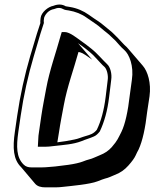

<svg xmlns="http://www.w3.org/2000/svg" viewBox="-20 -708 666 827"><path d="M154 -609C149 -596 134 -548 110 -466C86 -384 67 -298 54 -209L44 -140C34 -71 37 -21 71 12L131 83C141 95 157 99 175 99H219C231 99 241 98 250 97C286 93 367 86 400 73C415 67 426 63 433 61C447 58 461 51 473 46C498 37 517 23 533 5C549 -13 559 -27 564 -38C569 -49 573 -57 577 -64C594 -101 606 -156 614 -227L624 -293C632 -351 616 -401 595 -425L534 -496C531 -499 529 -502 526 -505C510 -519 502 -530 488 -544L472 -560C460 -573 442 -585 430 -596C407 -616 399 -618 363 -644C339 -661 312 -673 281 -678L263 -681C248 -690 230 -691 210 -683C187 -679 158 -655 155 -631C154 -622 153 -614 154 -609ZM227 -95 234 -138C240 -179 248 -218 255 -256C269 -333 298 -411 318 -484C334 -484 368 -457 377 -451L316 -522C338 -507 362 -489 381 -471L397 -454C406 -445 420 -428 430 -420C440 -411 447 -384 444 -364L441 -339C440 -330 438 -314 435 -290C428 -233 415 -186 397 -149C383 -132 370 -128 349 -122C334 -118 317 -110 300 -107C275 -102 254 -98 227 -95ZM145 -112 143 -76H177C186 -76 197 -77 212 -79C255 -84 295 -86 331 -100C350 -108 366 -112 384 -120C394 -124 402 -132 410 -142C429 -182 443 -231 450 -290C453 -314 455 -331 456 -339L459 -364C463 -390 455 -420 441 -432C432 -440 417 -457 409 -465L392 -482C387 -487 382 -491 375 -497C357 -511 344 -522 326 -534C314 -542 281 -570 259 -570H246L242 -557C222 -484 193 -404 179 -327C172 -288 164 -250 158 -209L148 -140C146 -128 145 -118 145 -112ZM170 -631C171 -635 174 -643 183 -653C192 -662 201 -667 213 -669C229 -676 242 -675 254 -668C259 -665 269 -664 276 -663C305 -658 331 -648 353 -632C389 -607 397 -603 419 -584C431 -573 448 -562 460 -549L477 -533C491 -518 499 -507 515 -493C537 -474 557 -424 548 -364L539 -298C531 -227 519 -173 503 -140C489 -113 487 -104 462 -75C448 -59 432 -48 409 -39L388 -30C369 -21 360 -22 336 -12C323 -7 302 -2 274 2C245 6 226 8 218 9C198 10 182 13 160 13H116C102 13 91 10 82 1C50 -30 50 -77 59 -140L69 -209C82 -298 101 -383 125 -464C150 -550 163 -593 169 -609C168 -615 168 -620 170 -631Z"/></svg>

Font: AppleStorm
Style: ShdXbdIta
Weight: 800
Foundry: Cannot Into Space Fonts
Version: Version 1.01